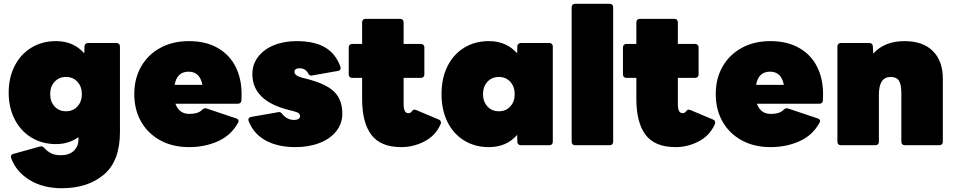

<svg xmlns="http://www.w3.org/2000/svg" viewBox="-20 -770 5065 1018"><path d="M39 68Q38 65 38 61Q38 49 51 46L191 7Q194 6 198 6Q208 6 215 15Q231 33 251.5 43Q272 53 302 53Q347 53 371.5 29.5Q396 6 396 -32V-43Q345 -6 277 -6Q203 -6 146 -41Q89 -76 57.5 -138Q26 -200 26 -279Q26 -358 57.5 -420Q89 -482 146 -517Q203 -552 277 -552Q370 -552 427 -487L428 -524Q428 -532 433.5 -537Q439 -542 447 -542H598Q606 -542 611 -537Q616 -532 616 -524V-70Q616 84 530.5 156Q445 228 308 228Q208 228 137 184.5Q66 141 39 68ZM414 -271Q414 -311 390.5 -336.5Q367 -362 330 -362Q293 -362 269.5 -336.5Q246 -311 246 -271Q246 -231 269.5 -205.5Q293 -180 330 -180Q367 -180 390.5 -205.5Q414 -231 414 -271Z M692 -271Q692 -354 728.5 -417.5Q765 -481 830.5 -516.5Q896 -552 982 -552Q1070 -552 1133 -516.5Q1196 -481 1228.5 -417.5Q1261 -354 1261 -270Q1261 -248 1260 -237Q1258 -220 1241 -220H910Q930 -166 984 -166Q1030 -166 1051 -187Q1062 -199 1075 -195L1233 -142Q1245 -138 1245 -128Q1245 -124 1242 -119Q1206 -53 1136.5 -21.5Q1067 10 982 10Q896 10 830.5 -25.5Q765 -61 728.5 -124.5Q692 -188 692 -271ZM906 -320H1053Q1040 -390 980 -390Q918 -390 906 -320Z M1298 -129Q1297 -132 1297 -136Q1297 -147 1311 -150L1454 -175L1460 -176Q1469 -176 1477 -165Q1488 -151 1504 -142.5Q1520 -134 1539 -134Q1554 -134 1562.5 -139.5Q1571 -145 1571 -154Q1571 -163 1563.5 -169.5Q1556 -176 1531 -182L1515 -186Q1318 -234 1318 -377Q1318 -428 1348 -468Q1378 -508 1431.5 -530Q1485 -552 1553 -552Q1646 -552 1703 -519Q1760 -486 1785 -416Q1786 -413 1786 -408Q1786 -397 1772 -394L1636 -370L1631 -369Q1621 -369 1614 -381Q1605 -396 1594.5 -402Q1584 -408 1567 -408Q1555 -408 1548 -403Q1541 -398 1541 -389Q1541 -369 1582 -358L1598 -354Q1708 -327 1751.5 -284Q1795 -241 1795 -168Q1795 -115 1763 -74.5Q1731 -34 1674.5 -12Q1618 10 1547 10Q1452 10 1388 -25.5Q1324 -61 1298 -129Z M1900 -245V-357H1847Q1839 -357 1834 -362Q1829 -367 1829 -375V-519Q1829 -527 1834 -532Q1839 -537 1847 -537H1900V-652Q1900 -660 1905 -665Q1910 -670 1918 -670H2102Q2110 -670 2115 -665Q2120 -660 2120 -652V-537H2212Q2220 -537 2225 -532Q2230 -527 2230 -519V-375Q2230 -367 2225 -362Q2220 -357 2212 -357H2120V-221Q2120 -194 2126 -182Q2132 -170 2145 -170Q2151 -170 2156 -172.5Q2161 -175 2167 -184Q2172 -189 2177 -189Q2180 -189 2188 -186L2307 -136Q2318 -131 2318 -120Q2318 -115 2315 -109Q2288 -50 2230 -20Q2172 10 2108 10Q1998 10 1949 -55Q1900 -120 1900 -245Z M2321 -271Q2321 -355 2352.5 -418.5Q2384 -482 2441 -517Q2498 -552 2572 -552Q2665 -552 2722 -487L2723 -524Q2723 -532 2728.5 -537Q2734 -542 2742 -542H2893Q2901 -542 2906 -537Q2911 -532 2911 -524V-18Q2911 -10 2906 -5Q2901 0 2893 0H2742Q2734 0 2728.5 -5Q2723 -10 2723 -18L2722 -55Q2666 10 2572 10Q2498 10 2441 -25Q2384 -60 2352.5 -123.5Q2321 -187 2321 -271ZM2709 -271Q2709 -311 2685.5 -336.5Q2662 -362 2625 -362Q2588 -362 2564.5 -336.5Q2541 -311 2541 -271Q2541 -231 2564.5 -205.5Q2588 -180 2625 -180Q2662 -180 2685.5 -205.5Q2709 -231 2709 -271Z M3029 0Q3021 0 3016 -5Q3011 -10 3011 -18V-732Q3011 -740 3016 -745Q3021 -750 3029 -750H3213Q3221 -750 3226 -745Q3231 -740 3231 -732V-18Q3231 -10 3226 -5Q3221 0 3213 0Z M3354 -245V-357H3301Q3293 -357 3288 -362Q3283 -367 3283 -375V-519Q3283 -527 3288 -532Q3293 -537 3301 -537H3354V-652Q3354 -660 3359 -665Q3364 -670 3372 -670H3556Q3564 -670 3569 -665Q3574 -660 3574 -652V-537H3666Q3674 -537 3679 -532Q3684 -527 3684 -519V-375Q3684 -367 3679 -362Q3674 -357 3666 -357H3574V-221Q3574 -194 3580 -182Q3586 -170 3599 -170Q3605 -170 3610 -172.5Q3615 -175 3621 -184Q3626 -189 3631 -189Q3634 -189 3642 -186L3761 -136Q3772 -131 3772 -120Q3772 -115 3769 -109Q3742 -50 3684 -20Q3626 10 3562 10Q3452 10 3403 -55Q3354 -120 3354 -245Z M3775 -271Q3775 -354 3811.5 -417.5Q3848 -481 3913.5 -516.5Q3979 -552 4065 -552Q4153 -552 4216 -516.5Q4279 -481 4311.5 -417.5Q4344 -354 4344 -270Q4344 -248 4343 -237Q4341 -220 4324 -220H3993Q4013 -166 4067 -166Q4113 -166 4134 -187Q4145 -199 4158 -195L4316 -142Q4328 -138 4328 -128Q4328 -124 4325 -119Q4289 -53 4219.5 -21.5Q4150 10 4065 10Q3979 10 3913.5 -25.5Q3848 -61 3811.5 -124.5Q3775 -188 3775 -271ZM3989 -320H4136Q4123 -390 4063 -390Q4001 -390 3989 -320Z M4438 0Q4430 0 4425 -5Q4420 -10 4420 -18V-524Q4420 -532 4425 -537Q4430 -542 4438 -542H4589Q4607 -542 4608 -524L4610 -486Q4670 -552 4776 -552Q4873 -552 4926 -499.5Q4979 -447 4979 -353V-18Q4979 -10 4974 -5Q4969 0 4961 0H4777Q4769 0 4764 -5Q4759 -10 4759 -18V-275Q4759 -323 4746 -342.5Q4733 -362 4702 -362Q4640 -362 4640 -268V-18Q4640 -10 4635 -5Q4630 0 4622 0Z"/></svg>

Font: LINE Seed Sans TH App Heavy
Style: Regular
Weight: 900
Designer: Dalton Maag Ltd | Thai characters by Cadson Demak Co.,Ltd.
Foundry: Dalton Maag Ltd
Version: Version 1.003